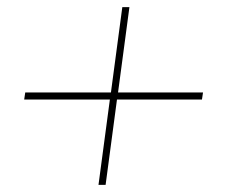

<svg xmlns="http://www.w3.org/2000/svg" viewBox="-20 -660 640 540"><path d="M277 -140H257L289 -380H48L51 -400H292L324 -640H344L312 -400H551L548 -380H309Z"/></svg>

Font: Tanohe Sans Thin
Style: Italic
Weight: 100
Designer: Village Type and Design LLC & Cristiano Sobral
Foundry: Cooper Hewitt Smithsonian Design Museum
Version: Version 1.00;September 29, 2021;FontCreator 13.0.0.2655 64-b